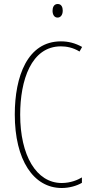

<svg xmlns="http://www.w3.org/2000/svg" viewBox="-20 -931 455 961"><path d="M269 -911C249 -911 243 -893 243 -877C243 -859 251 -843 268 -843C284 -843 294 -857 294 -878C294 -894 288 -911 269 -911ZM285 -699C312 -699 346 -693 378 -673L391 -696C357 -715 323 -724 285 -724C117 -724 54 -548 54 -358C54 -131 147 10 289 10C327 10 365 -1 390 -16V-43C370 -31 334 -15 289 -15C161 -15 81 -154 81 -357C81 -529 136 -699 285 -699Z"/></svg>

Font: Noto Sans Sinhala ExtraCondensed Thin
Style: Regular
Weight: 100
Width: 2
Designer: Jelle Bosma - Monotype Design Team
Foundry: Monotype Imaging Inc.
Version: Version 2.006